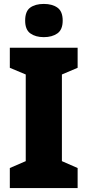

<svg xmlns="http://www.w3.org/2000/svg" viewBox="-20 -957 446 977"><path d="M375 0H30V-102L111 -137V-578L30 -612V-714H375V-612L295 -578V-137L375 -102ZM203 -937Q246 -937 272.5 -918Q299 -899 299 -852Q299 -806 272 -787Q245 -768 203 -768Q161 -768 134.5 -787Q108 -806 108 -852Q108 -900 134 -918.5Q160 -937 203 -937Z"/></svg>

Font: Noto Sans Hebrew SemiCondensed Black
Style: Regular
Weight: 900
Width: 4
Designer: Ben Nathan
Foundry: Google LLC
Version: Version 3.001; ttfautohint (v1.8.4.7-5d5b)